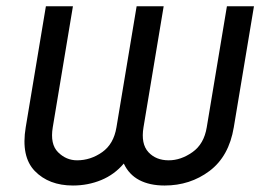

<svg xmlns="http://www.w3.org/2000/svg" viewBox="-20 -565 838 595"><path d="M59.7 -170.5 122.2 -545.5H206L143.5 -170.5Q134.9 -118.3 159.8 -93.4Q185 -68.2 218.8 -68.2Q260.7 -68.2 296.5 -93.4Q332.4 -118.6 340.9 -170.5L403.4 -545.5H487.2L424.7 -170.5Q416.2 -119.3 440 -93.4Q463.4 -68.2 502.8 -68.2Q540.5 -68.2 576.3 -93.4Q612.2 -118.6 620.7 -170.5L683.2 -545.5H767L704.5 -170.5Q689.6 -80.6 629.3 -35.2Q569.2 9.9 490.1 9.9Q443.9 9.9 411.8 -6.9Q379.6 -23.8 363.6 -58.2Q334.9 -24.1 293.9 -7.1Q252.8 9.9 206 9.9Q131.4 9.9 87.7 -35.2Q44.7 -79.9 59.7 -170.5Z"/></svg>

Font: Inter P
Style: Italic
Weight: 400
Italic angle: -9.40001°
Designer: Rasmus Andersson
Foundry: rsms
Version: Version 3.018;git-588b23468